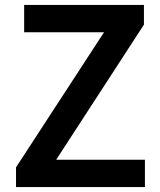

<svg xmlns="http://www.w3.org/2000/svg" viewBox="-20 -759 650 779"><path d="M45 0V-80L402 -628H78V-739H564V-659L208 -111H568V0Z"/></svg>

Font: Noto Sans KR SemiBold
Style: Regular
Weight: 600
Designer: Ryoko NISHIZUKA  (kana, bopomofo & ideographs); Paul D. Hunt (Latin, Greek & Cyrillic); Sandoll Communications , Soo-you
Foundry: Adobe
Version: Version 2.004-H2;hotconv 1.0.118;makeotfexe 2.5.65603